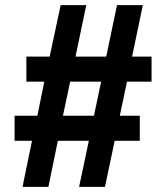

<svg xmlns="http://www.w3.org/2000/svg" viewBox="-20 -718 623 750"><path d="M68 12 105 -168H37V-266H126L153 -399H83V-497H174L217 -698H317L275 -497H395L437 -698H538L496 -497H572V-399H476L448 -266H526V-168H428L390 12H289L327 -168H206L169 12ZM226 -266H347L375 -399H254Z"/></svg>

Font: Archivo Variable SemiBold
Style: Italic
Weight: 600
Italic angle: -10°
Designer: Hector Gatti
Foundry: Omnibus-Type
Version: Version 2.001